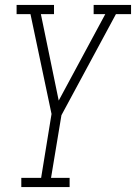

<svg xmlns="http://www.w3.org/2000/svg" viewBox="-20 -550 549 775"><path d="M66 205V168H146L188 -90L103 -493H47V-530H198V-493H145L217 -144L405 -493H358V-530H509V-493H448L228 -85L186 168H261V205Z"/></svg>

Font: Iosevka Slab Extralight
Style: Italic
Weight: 200
Italic angle: -9°
Monospace: yes
Designer: Belleve Invis
Foundry: Belleve Invis
Version: Version 11.1.1; ttfautohint (v1.8.3)